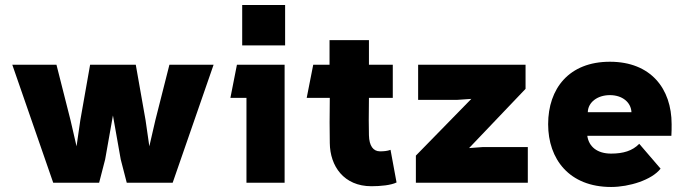

<svg xmlns="http://www.w3.org/2000/svg" viewBox="-20 -728 2740 765"><path d="M521 -470H339L300 -249L285 -145L261 -249L205 -470H29L192 0H375L399 -93L430 -268L461 -93L485 0H668L831 -470H655L599 -249L575 -145L560 -249Z M945 -708V-547H1116V-708ZM898 -338H962V0H1114V-470H924Z M1460 14C1496 14 1538 10 1560 -1L1536 -131C1523 -126 1508 -125 1494 -125C1467 -125 1451 -147 1450 -189C1449 -229 1449 -258 1450 -338H1545V-470H1450V-568H1293V-470H1228L1202 -338H1294C1293 -255 1293 -221 1294 -158C1295 -66 1350 14 1460 14Z M1637 0H2083V-142H1903L1849 -138L2074 -374V-470H1646V-330H1800L1858 -334L1637 -108Z M2612 -56 2527 -155C2500 -127 2463 -116 2415 -116C2359 -116 2326 -144 2320 -187H2655C2656 -204 2656 -214 2656 -233C2656 -375 2573 -482 2410 -482C2247 -482 2164 -375 2164 -233C2164 -94 2248 17 2415 17C2487 17 2577 -11 2612 -56ZM2322 -281C2323 -321 2361 -349 2410 -349C2459 -349 2494 -321 2496 -281Z"/></svg>

Font: Kreadon Extra Bold
Style: Regular
Weight: 800
Designer: kohakuno
Foundry: StudioGnu
Version: Version 1.000;Glyphs 3.1.2 (3151)